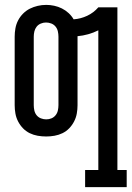

<svg xmlns="http://www.w3.org/2000/svg" viewBox="-20 -550 540 785"><path d="M328 215V145H382V-426Q362 -416 340.5 -410Q319 -404 297 -402Q297 -401 297 -400.5Q297 -400 297 -400V-120Q297 -103 294 -86Q291 -69 283 -53.5Q275 -38 263 -25.5Q251 -13 235.5 -5.5Q220 2 203 5Q186 8 169 8Q151 8 134 5Q117 2 101.5 -5.5Q86 -13 74 -25.5Q62 -38 54 -53.5Q46 -69 43 -86Q40 -103 40 -120V-400Q40 -417 43 -434Q46 -451 54 -466.5Q62 -482 74.5 -494.5Q87 -507 102 -514.5Q117 -522 134 -526Q151 -530 169 -530Q185 -530 201.5 -526.5Q218 -523 233 -515.5Q248 -508 260.5 -496.5Q273 -485 281 -471Q310 -473 336.5 -485.5Q363 -498 382 -520H460V145H498V215ZM169 -62Q180 -62 190 -66Q200 -70 207 -78.5Q214 -87 216.5 -98Q219 -109 219 -120V-400Q219 -411 216.5 -422Q214 -433 207 -441.5Q200 -450 189.5 -454Q179 -458 168 -458Q157 -458 146.5 -453.5Q136 -449 129.5 -440.5Q123 -432 120.5 -421.5Q118 -411 118 -400V-120Q118 -109 120.5 -98Q123 -87 130 -78.5Q137 -70 147.5 -66Q158 -62 169 -62Z"/></svg>

Font: Iosevka Gothic
Style: Regular
Weight: 400
Monospace: yes
Designer: Belleve Invis
Foundry: Belleve Invis
Version: Version 15.5.1; ttfautohint (v1.8.4)